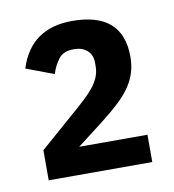

<svg xmlns="http://www.w3.org/2000/svg" viewBox="-53 -752 426 471"><g transform="rotate(-10 159.5 -516.5)"><path d="M290 -329H32V-404L135 -494Q152 -509 163.5 -521Q175 -533 181.5 -543.5Q188 -554 191 -564Q194 -574 194 -585V-593Q194 -613 181.5 -624Q169 -635 148 -635Q122 -635 110 -619Q98 -603 92 -583L23 -609Q53 -704 156 -704Q282 -704 282 -593Q282 -573 277 -555.5Q272 -538 261 -521Q250 -504 231 -486Q212 -468 185 -447L120 -397H290Z"/></g></svg>

Font: IBM Plex Sans Cond SmBld
Style: Regular
Weight: 600
Width: 3
Designer: Mike Abbink, Paul van der Laan, Pieter van Rosmalen
Foundry: Bold Monday
Version: Version 1.3